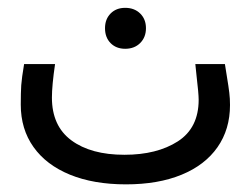

<svg xmlns="http://www.w3.org/2000/svg" viewBox="-20 -482 640 490"><path d="M33 -215Q33 -246 34.2 -264.5Q35.5 -283 41.5 -318.5H120.5Q112.5 -263.5 112.5 -233Q112.5 -160.5 162.2 -123.8Q212 -87 297.5 -87Q380.5 -87 433.8 -121.2Q487 -155.5 487 -227.5Q487 -243 481.5 -289.5L478.5 -318.5H554L559 -287Q563.5 -260 565.2 -245.2Q567 -230.5 567 -214Q567 -152 535 -106.2Q503 -60.5 443.2 -36Q383.5 -11.5 301.5 -11.5Q219 -11.5 158.5 -36.2Q98 -61 65.5 -106.8Q33 -152.5 33 -215ZM248 -410Q248 -433 262.2 -447.5Q276.5 -462 299.5 -462Q323 -462 337.8 -447.5Q352.5 -433 352.5 -410Q352.5 -387 337.8 -372.2Q323 -357.5 299.5 -357.5Q276.5 -357.5 262.2 -372Q248 -386.5 248 -410Z"/></svg>

Font: JuliaMono
Style: Italic
Weight: 400
Italic angle: -9°
Monospace: yes
Designer: cormullion
Foundry: corm
Version: Version 0.057; ttfautohint (v1.8.4)